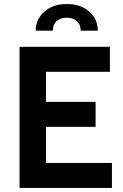

<svg xmlns="http://www.w3.org/2000/svg" viewBox="-20 -932 608 952"><path d="M311 -912Q381 -912 423 -874Q465 -836 465 -780H380Q380 -810.5 361.5 -827.2Q343 -844 311 -844Q279 -844 260.5 -827.2Q242 -810.5 242 -780H157Q157 -835.5 199.2 -873.8Q241.5 -912 311 -912ZM535 0H77V-700H525V-576H208V-427H454V-303H208V-124H535Z"/></svg>

Font: Cabin
Style: Bold
Weight: 700
Designer: Pablo Impallari
Foundry: Pablo Impallari. http://www.impallari.com Igino Marini. http://www.ikern.com
Version: Version 3.001;hotconv 1.0.109;makeotfexe 2.5.65596